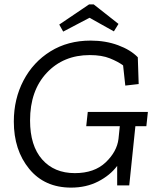

<svg xmlns="http://www.w3.org/2000/svg" viewBox="-20 -845 715 875"><path d="M407 -825 520 -736 499 -702 388 -764 268 -701 250 -733 386 -825ZM647 -270H597L569 0H514V-89Q482 -46 427.5 -18Q373 10 304 10Q183 10 113 -75.5Q43 -161 43 -291Q43 -394 87 -478Q131 -562 210 -611Q289 -660 393 -660Q461 -660 518 -639Q575 -618 608 -584L612 -462L551 -455L541 -547Q518 -564 481 -579Q444 -594 389 -594Q269 -594 193 -513Q117 -432 117 -296Q117 -181 172 -118.5Q227 -56 321 -56Q410 -56 461.5 -105Q513 -154 520 -212L526 -270H373L380 -335H654Z"/></svg>

Font: Zilla Slab Regular
Style: Italic
Weight: 400
Italic angle: -6°
Designer: Typotheque.com
Foundry: Typotheque type foundry
Version: Version 1.1; 2017; ttfautohint (v1.6)